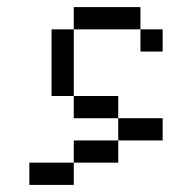

<svg xmlns="http://www.w3.org/2000/svg" viewBox="-20 -645 540 540"><path d="M375 -562.5H187.5V-625H375ZM62.5 -187.5H187.5V-125H62.5ZM125 -562.5H187.5V-375H125ZM187.5 -250H312.5V-187.5H187.5ZM187.5 -375H312.5V-312.5H187.5ZM312.5 -312.5H437.5V-250H312.5ZM375 -562.5H437.5V-500H375Z"/></svg>

Font: 寒蝉点阵体 16px
Style: Regular
Weight: 400
Designer: Designed by Warren2060
Foundry: ChillType
Version: Version 1.000